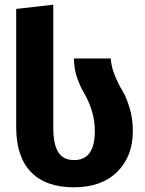

<svg xmlns="http://www.w3.org/2000/svg" viewBox="-20 -780 618 818"><path d="M49 -238V-742L207 -760V-235Q207 -166 228 -132Q249 -98 296 -98Q384 -98 384 -222Q384 -270 370 -312Q356 -354 339.5 -381Q323 -408 309 -447.5Q295 -487 295 -531H452Q454 -496 469 -459Q484 -422 501 -394.5Q518 -367 532 -320.5Q546 -274 546 -222Q546 -114 479.5 -48Q413 18 295 18Q175 18 112 -47Q49 -112 49 -238Z"/></svg>

Font: FiraGO
Style: Bold
Weight: 700
Designer: bBox Type
Foundry: bBox Type GmbH
Version: Version 1.001;PS 001.001;hotconv 1.0.88;makeotf.lib2.5.64775